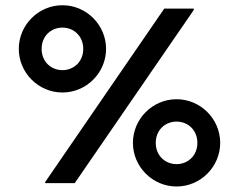

<svg xmlns="http://www.w3.org/2000/svg" viewBox="-20 -682 890 715"><path d="M212.5 -337.5C301.7 -337.5 375 -410.8 375 -500C375 -589.2 301.7 -662.5 212.5 -662.5C123.3 -662.5 50 -589.2 50 -500C50 -410.8 123.3 -337.5 212.5 -337.5ZM148.3 0H258.3L701.7 -645V-650H591.7L148.3 -4.2ZM212.5 -420.8C170 -420.8 135 -452.5 135 -500C135 -547.5 170 -579.2 212.5 -579.2C255 -579.2 290 -547.5 290 -500C290 -452.5 255 -420.8 212.5 -420.8ZM637.5 12.5C726.7 12.5 800 -60.8 800 -150C800 -239.2 726.7 -312.5 637.5 -312.5C548.3 -312.5 475 -239.2 475 -150C475 -60.8 548.3 12.5 637.5 12.5ZM637.5 -70.8C595 -70.8 560 -102.5 560 -150C560 -197.5 595 -229.2 637.5 -229.2C680 -229.2 715 -197.5 715 -150C715 -102.5 680 -70.8 637.5 -70.8Z"/></svg>

Font: Familjen Grotesk GF
Style: Bold
Weight: 700
Designer: Anders Wikstroem, Jonas Baeckman, Matilda Gysing, Kristian Moeller
Foundry: Familjen STHLM AB
Version: Version 2.000; Beta; Release 4; Build 6